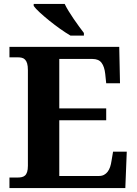

<svg xmlns="http://www.w3.org/2000/svg" viewBox="-20 -951 693 971"><path d="M279.8 -61H480Q495.1 -61 505.9 -66.7Q516.6 -72.3 524.4 -82.5Q532.2 -92.8 536.9 -106.7Q541.5 -120.6 543.9 -137.2L551.8 -184.1H621.1L613.8 0H27.8V-53.2H69.8Q80.6 -53.2 89.8 -55.2Q99.1 -57.1 106.2 -63.2Q113.3 -69.3 117.2 -81.3Q121.1 -93.3 121.1 -112.8V-596.2Q121.1 -617.7 117.2 -630.4Q113.3 -643.1 106.4 -649.9Q99.6 -656.7 90.3 -658.9Q81.1 -661.1 69.8 -661.1H27.8V-713.9H583L586.9 -529.8H517.1L512.2 -577.1Q508.3 -613.8 493.7 -633.3Q479 -652.8 448.2 -652.8H279.8V-402.8H517.1V-342.8H279.8ZM336.4 -771Q313 -784.7 284.4 -804.9Q255.9 -825.2 229.2 -846.7Q202.6 -868.2 181.2 -887.9Q159.7 -907.7 150.4 -920.9V-931.2H307.1Q314.9 -914.6 327.1 -894.8Q339.4 -875 352.8 -855.2Q366.2 -835.4 379.9 -816.9Q393.6 -798.3 404.3 -784.2V-771Z"/></svg>

Font: Droid Serif
Style: Bold
Weight: 700
Designer: Monotype Design team
Foundry: Monotype Imaging Inc.
Version: Version 1.03